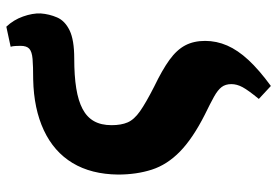

<svg xmlns="http://www.w3.org/2000/svg" viewBox="-158 -502 897 622"><g transform="rotate(-90 291.0 -191.5)"><path d="M323 237 281 198Q309 164 319 145.5Q329 127 329 109Q329 90 319.5 77.5Q310 65 288.5 53Q267 41 230 23Q153 -16 110.5 -57.5Q68 -99 52 -148.5Q36 -198 36 -258Q37 -345 73.5 -405.5Q110 -466 179.5 -498.5Q249 -531 344 -533Q387 -533 410.5 -535Q434 -537 443.5 -545.5Q453 -554 453 -574Q453 -582 452.5 -591Q452 -600 450 -606L515 -620Q537 -597 548 -566Q559 -535 558 -509Q556 -481 545 -455.5Q534 -430 503 -415Q472 -400 412 -400Q356 -400 315.5 -393.5Q275 -387 248.5 -373Q222 -359 209 -336Q196 -313 196 -279Q196 -248 205 -227Q214 -206 241 -187Q268 -168 321 -141Q375 -115 407.5 -91.5Q440 -68 454.5 -40.5Q469 -13 469 24Q469 61 454 95.5Q439 130 407 164.5Q375 199 323 237Z"/></g></svg>

Font: Literata 18pt ExtraBold
Style: Italic
Weight: 800
Italic angle: -2°
Designer: Latin by Veronika Burian and Jose Scaglione. Greek by Irene Vlachou. Cyrillic by Vera Evstafieva
Foundry: TypeTogether
Version: Version 3.103;gftools[0.9.29]